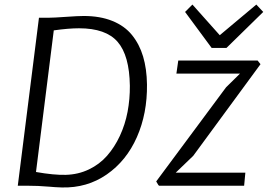

<svg xmlns="http://www.w3.org/2000/svg" viewBox="-20 -826 1191 854"><path d="M921.4 -612.8 803.2 -772.9 835.9 -805.7 957.5 -669.4 1120.1 -805.7 1150.9 -772.9 987.3 -612.8ZM59.1 0 153.3 -747.1H195.8Q218.3 -747.1 272.5 -751Q326.7 -754.9 352.5 -754.9Q425.3 -754.9 479.7 -732.9Q534.2 -710.9 567.1 -670.2Q600.1 -629.4 616.5 -574.7Q632.8 -520 633.8 -450.2Q635.3 -321.3 588.9 -216.1Q542.5 -110.8 454.8 -50Q367.2 10.7 254.9 7.8Q223.6 6.8 199.7 4.4Q150.4 0 96.7 0ZM331.5 -700.2Q285.2 -700.2 219.2 -690.9L140.1 -61Q219.7 -46.9 272.5 -48.3Q328.1 -49.8 375.5 -72.5Q422.9 -95.2 456.3 -133.3Q489.7 -171.4 513.2 -221.7Q536.6 -272 547.4 -328.6Q558.1 -385.3 557.6 -444.3Q555.7 -579.1 503.4 -639.6Q451.2 -700.2 331.5 -700.2ZM764.6 -498.5 772.9 -556.6H1126L1138.7 -540.5L839.4 -132.8L761.7 -58.1H1071.3L1065.9 0H687L687.5 -2L685.5 -1L674.8 -19L985.4 -437.5L1047.4 -498.5Z"/></svg>

Font: HaufeMerriweatherSansLt
Style: Italic
Weight: 300
Designer: Eben Sorkin ( eben@eyebytes.com )
Foundry: Eben Sorkin
Version: Version 1.56